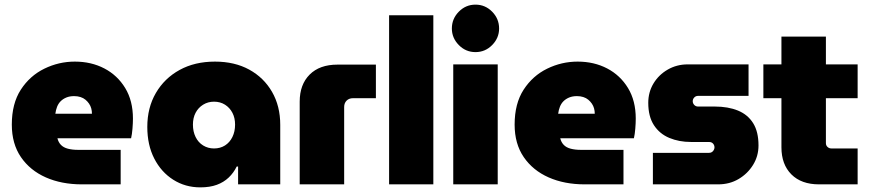

<svg xmlns="http://www.w3.org/2000/svg" viewBox="-20 -796 3756 829"><path d="M333 0Q246 0 178 -30Q110 -60 70.5 -117.5Q31 -175 31 -258Q31 -349 70 -409Q109 -469 171.5 -499.5Q234 -530 303 -530Q374 -530 430.5 -500.5Q487 -471 520.5 -416Q554 -361 554 -284Q554 -265 552 -240.5Q550 -216 546 -199H228Q232 -182 243 -170.5Q254 -159 273 -154Q292 -149 316 -149H501V0ZM219 -305H377Q377 -317 374 -328Q371 -339 364.5 -348.5Q358 -358 349 -365.5Q340 -373 327.5 -377Q315 -381 300 -381Q281 -381 266.5 -375Q252 -369 242 -359Q232 -349 226.5 -335Q221 -321 219 -305Z M845 13Q780 13 728 -20Q676 -53 646 -111.5Q616 -170 616 -248Q616 -331 653 -394.5Q690 -458 755.5 -494Q821 -530 908 -530Q993 -530 1056 -495.5Q1119 -461 1154.5 -399.5Q1190 -338 1190 -257V0H1008V-77H1002Q989 -50 967.5 -29.5Q946 -9 916 2Q886 13 845 13ZM904 -155Q931 -155 951.5 -168Q972 -181 983.5 -204.5Q995 -228 995 -258Q995 -287 983.5 -309Q972 -331 951.5 -344Q931 -357 904 -357Q878 -357 857 -344Q836 -331 824.5 -309Q813 -287 813 -258Q813 -228 824.5 -204.5Q836 -181 857 -168Q878 -155 904 -155Z M1274 0V-357Q1274 -431 1317 -474Q1360 -517 1437 -517H1603V-372H1504Q1487 -372 1476.5 -361.5Q1466 -351 1466 -334V0Z M1660 0V-730H1851V0Z M1937 0V-518H2129V0ZM2033 -571Q1991 -571 1961 -601.5Q1931 -632 1931 -673Q1931 -715 1961 -745.5Q1991 -776 2033 -776Q2075 -776 2105 -745.5Q2135 -715 2135 -673Q2135 -632 2105 -601.5Q2075 -571 2033 -571Z M2504 0Q2417 0 2349 -30Q2281 -60 2241.5 -117.5Q2202 -175 2202 -258Q2202 -349 2241 -409Q2280 -469 2342.5 -499.5Q2405 -530 2474 -530Q2545 -530 2601.5 -500.5Q2658 -471 2691.5 -416Q2725 -361 2725 -284Q2725 -265 2723 -240.5Q2721 -216 2717 -199H2399Q2403 -182 2414 -170.5Q2425 -159 2444 -154Q2463 -149 2487 -149H2672V0ZM2390 -305H2548Q2548 -317 2545 -328Q2542 -339 2535.5 -348.5Q2529 -358 2520 -365.5Q2511 -373 2498.5 -377Q2486 -381 2471 -381Q2452 -381 2437.5 -375Q2423 -369 2413 -359Q2403 -349 2397.5 -335Q2392 -321 2390 -305Z M2799 0V-136H3041Q3049 -136 3054 -139.5Q3059 -143 3062 -148.5Q3065 -154 3065 -160Q3065 -166 3062 -171.5Q3059 -177 3054 -180Q3049 -183 3041 -183H2963Q2912 -183 2870 -200.5Q2828 -218 2803.5 -255.5Q2779 -293 2779 -352Q2779 -398 2801.5 -435.5Q2824 -473 2863 -495.5Q2902 -518 2949 -518H3212V-382H2994Q2984 -382 2977.5 -375Q2971 -368 2971 -359Q2971 -350 2977.5 -343Q2984 -336 2994 -336H3066Q3124 -336 3166.5 -318.5Q3209 -301 3232 -264Q3255 -227 3255 -168Q3255 -122 3231.5 -84Q3208 -46 3169 -23Q3130 0 3081 0Z M3516 0Q3440 0 3397 -43Q3354 -86 3354 -160V-638H3546V-178Q3546 -168 3553 -161.5Q3560 -155 3570 -155H3683V0ZM3276 -372V-518H3683V-372Z"/></svg>

Font: MuseoModerno Thin Black
Style: Regular
Weight: 900
Version: Version 1.002